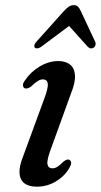

<svg xmlns="http://www.w3.org/2000/svg" viewBox="-20 -705 386 735"><path d="M181.1 -60.6Q164.6 -60.6 161.7 -76.3Q158.8 -91.9 174.3 -133.4L251.5 -346.5Q269 -389.6 267 -417.1Q265 -444.7 248.1 -458Q231.1 -471.3 202.9 -471.3Q166.7 -471.3 131.3 -450.1Q96 -428.8 74.6 -395.7Q67.7 -386.8 67.9 -378.8Q68.2 -370.9 74.1 -367.3Q79.2 -364.9 85.2 -366.8Q91.3 -368.7 98.5 -373.3Q113.5 -388.3 124.3 -394.7Q135.1 -401.2 143.8 -401.2Q160.8 -401.2 162.9 -384.4Q165 -367.6 147.9 -322.9L69 -107.9Q53.2 -68.9 54.7 -42.8Q56.2 -16.7 73.1 -3.6Q90.1 9.6 120.5 9.6Q160.8 9.6 194.5 -10.8Q228.2 -31.2 246.2 -63.3Q252.4 -73.6 252.3 -81.3Q252.1 -89 246.6 -92.4Q241.3 -95.7 235.9 -93.7Q230.4 -91.7 223.9 -87.1Q209.1 -72.2 199.6 -66.4Q190.1 -60.6 181.1 -60.6ZM265.4 -621.2H230.4L316.4 -525.5Q321.8 -520.3 328 -519.8Q334.2 -519.3 339.3 -523Q343.8 -526.5 345.5 -532.7Q347.3 -538.9 343.8 -546.4L288.9 -663.6Q284 -674.2 278.2 -679.8Q272.5 -685.4 262.5 -685.4Q252.4 -685.4 243.9 -679.8Q235.5 -674.2 225.4 -663.6L120.4 -546.4Q113.3 -538.9 111.8 -532.7Q110.3 -526.5 112.9 -523Q116.6 -519.3 122.9 -519.8Q129.1 -520.3 137.1 -525.5Z"/></svg>

Font: Fraunces Wonky
Style: Italic
Weight: 900
Italic angle: -16°
Version: Version 1.000;[b76b70a41]